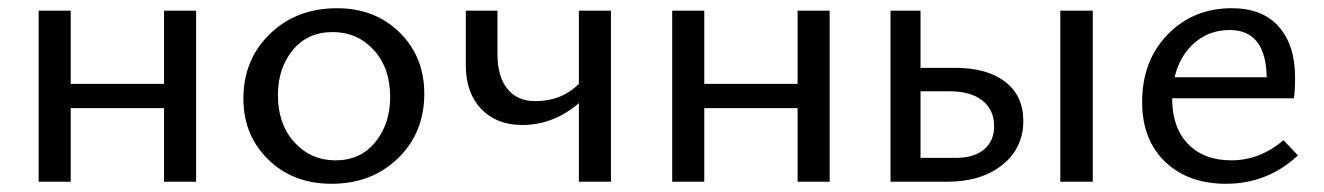

<svg xmlns="http://www.w3.org/2000/svg" viewBox="-20 -442 3221 467"><path d="M379 -416H457V0H379V-179H152V0H74V-416H152V-238H379Z M786 5Q693 5 632.5 -54Q572 -113 572 -202Q572 -297 636.5 -359.5Q701 -422 800 -422Q892 -422 952 -363Q1012 -304 1012 -214Q1012 -119 948 -57Q884 5 786 5ZM796 -52Q857 -52 893 -96.5Q929 -141 929 -206Q929 -277 889 -320.5Q849 -364 789 -364Q728 -364 692 -320Q656 -276 656 -211Q656 -140 696 -96Q736 -52 796 -52Z M1388 -416H1466V0H1388V-191Q1326 -138 1250 -138Q1188 -138 1150.5 -177Q1113 -216 1113 -283V-416H1190V-310Q1190 -256 1214 -226Q1238 -196 1282 -196Q1346 -196 1388 -238Z M1920 -416H1998V0H1920V-179H1693V0H1615V-416H1693V-238H1920Z M2303 -277Q2381 -277 2425 -243Q2469 -209 2469 -148Q2469 -82 2418 -41Q2367 0 2284 0H2146V-416H2219V-277ZM2559 -416H2638V0H2559ZM2305 -58Q2349 -58 2373.5 -78.5Q2398 -99 2398 -135Q2398 -175 2369.5 -197.5Q2341 -220 2289 -220H2219V-58Z M3102 -101 3137 -64Q3063 5 2962 5Q2870 5 2814 -48.5Q2758 -102 2758 -194Q2758 -294 2820 -358Q2882 -422 2976 -422Q3051 -422 3090.5 -377Q3130 -332 3130 -254Q3130 -219 3127 -203H2831Q2831 -132 2869.5 -92Q2908 -52 2975 -52Q3044 -52 3102 -101ZM2971 -369Q2921 -369 2885 -337.5Q2849 -306 2837 -254H3061Q3059 -369 2971 -369Z"/></svg>

Font: EauTestText Medium
Style: Regular
Weight: 500
Designer: Christian Thalmann (Catharsis Fonts)
Version: Version 0.001;PS 000.001;hotconv 1.0.88;makeotf.lib2.5.64775